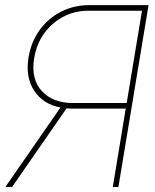

<svg xmlns="http://www.w3.org/2000/svg" viewBox="-20 -748 619 768"><path d="M431.2 0 482.9 -313.5H268.1Q256.8 -313.5 246.1 -314.5L28.3 0H1.5L221.7 -317.9Q151.9 -331.5 116.5 -385.5Q81.1 -439.5 94.2 -519.5Q105 -582 139.4 -628.9Q173.8 -675.8 225.1 -701.7Q276.4 -727.5 336.9 -727.5H574.2L453.6 0ZM486.8 -335.9 547.9 -705.1H333Q278.8 -705.1 232.9 -680.9Q187 -656.7 156.5 -614.3Q126 -571.8 116.7 -515.6Q103 -433.1 146.7 -384.5Q190.4 -335.9 272 -335.9Z"/></svg>

Font: Inter Display Thin
Style: Italic
Weight: 100
Italic angle: -9.39999°
Designer: Rasmus Andersson
Foundry: rsms
Version: Version 4.000;git-a52131595